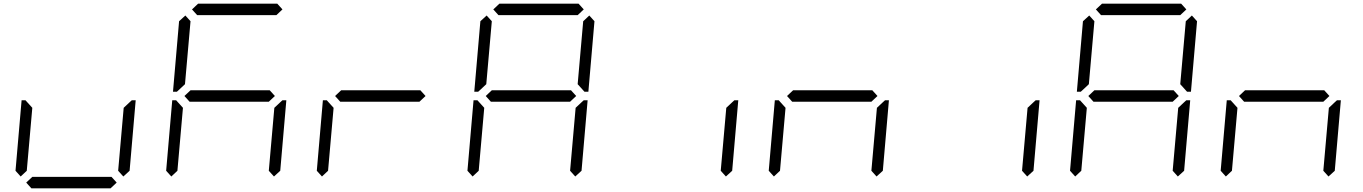

<svg xmlns="http://www.w3.org/2000/svg" viewBox="-20 -1020 7384 1040"><path d="M92 -64 64 -95 97 -477H118L127 -467L155 -436L125 -95ZM683 -467 694 -477H715L682 -95L648 -64L620 -95L650 -436ZM612 -31 579 0H150L122 -31L155 -62H584Z M908 -64 880 -95 913 -477H934L943 -467L971 -436L941 -95ZM979 -500 1012 -531H1441L1469 -500L1436 -469H1007ZM1048 -938 1020 -969 1053 -1000H1482L1510 -969L1477 -938ZM949 -533 938 -523H917L950 -905L984 -936L1012 -905L982 -564ZM1499 -467 1510 -477H1531L1498 -95L1464 -64L1436 -95L1466 -436Z M1724 -64 1696 -95 1729 -477H1750L1759 -467L1787 -436L1757 -95ZM1795 -500 1828 -531H2257L2285 -500L2252 -469H1823Z M2540 -64 2512 -95 2545 -477H2566L2575 -467L2603 -436L2573 -95ZM2611 -500 2644 -531H3073L3101 -500L3068 -469H2639ZM2680 -938 2652 -969 2685 -1000H3114L3142 -969L3109 -938ZM2581 -533 2570 -523H2549L2582 -905L2616 -936L2644 -905L2614 -564ZM3172 -936 3200 -905 3167 -523H3146L3137 -533L3109 -564L3139 -905ZM3131 -467 3142 -477H3163L3130 -95L3096 -64L3068 -95L3098 -436Z M3947 -467 3958 -477H3979L3946 -95L3912 -64L3884 -95L3914 -436Z M4172 -64 4144 -95 4177 -477H4198L4207 -467L4235 -436L4205 -95ZM4243 -500 4276 -531H4705L4733 -500L4700 -469H4271ZM4763 -467 4774 -477H4795L4762 -95L4728 -64L4700 -95L4730 -436Z M5579 -467 5590 -477H5611L5578 -95L5544 -64L5516 -95L5546 -436Z M5804 -64 5776 -95 5809 -477H5830L5839 -467L5867 -436L5837 -95ZM5875 -500 5908 -531H6337L6365 -500L6332 -469H5903ZM5944 -938 5916 -969 5949 -1000H6378L6406 -969L6373 -938ZM5845 -533 5834 -523H5813L5846 -905L5880 -936L5908 -905L5878 -564ZM6436 -936 6464 -905 6431 -523H6410L6401 -533L6373 -564L6403 -905ZM6395 -467 6406 -477H6427L6394 -95L6360 -64L6332 -95L6362 -436Z M6620 -64 6592 -95 6625 -477H6646L6655 -467L6683 -436L6653 -95ZM6691 -500 6724 -531H7153L7181 -500L7148 -469H6719ZM7211 -467 7222 -477H7243L7210 -95L7176 -64L7148 -95L7178 -436Z"/></svg>

Font: DSEG7 Classic Mini
Style: Light Italic
Weight: 300
Italic angle: -5°
Designer: Keshikan(Twitter:@keshinomi_88pro)
Version: Version 0.46